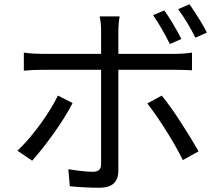

<svg xmlns="http://www.w3.org/2000/svg" viewBox="-20 -839 1040 902"><path d="M898 -662Q862 -734 817 -796L870 -819Q920 -748 952 -686ZM778 -632Q740 -709 699 -768L752 -790Q793 -732 832 -656ZM131 -84 62 -131Q114 -180 167.5 -253Q221 -326 252 -390L321 -355Q286 -287 231 -210.5Q176 -134 131 -84ZM450 43Q380 43 308 36L301 -44Q377 -32 416 -32Q455 -32 455 -67V-511H177Q132 -511 92 -507V-592L99 -591Q133 -586 177 -586H455V-691Q455 -734 448 -762H542Q536 -726 536 -691V-586H800Q844 -586 882 -592V-509Q837 -511 801 -511H536V-37Q536 42 450 43ZM839 -87Q808 -150 760 -226Q712 -302 672 -353L740 -390Q782 -338 831 -262Q880 -186 913 -128Z"/></svg>

Font: Source Han Sans & Saira Hybrid
Style: Regular
Weight: 400
Designer: Ryoko NISHIZUKA 西塚涼子 (kana & ideographs); Paul D. Hunt (Latin, Greek & Cyrillic); Wenlong ZHANG 张文龙 (bopomofo); Sandoll 
Foundry: Adobe Systems Incorporated
Version: Version 1.00;August 2, 2021;FontCreator 13.0.0.2675 64-bit